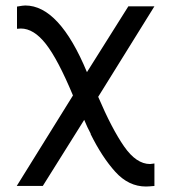

<svg xmlns="http://www.w3.org/2000/svg" viewBox="-20 -504 629 700"><path d="M41 174 246 -156Q191 -288 147 -344Q103 -400 56 -400Q54 -400 49 -399.5Q44 -399 42 -399V-480Q64 -484 72 -484Q196 -484 297 -241L448 -481H543L338 -151Q388 -34 432.5 30Q477 94 527 94Q529 94 535.5 93Q542 92 543 92V174Q521 176 512 176Q449 176 400.5 122.5Q352 69 310 -16H311Q298 -40 287 -67Q166 127 136 174Z"/></svg>

Font: Coval
Style: Light
Weight: 300
Foundry: Context Ltd
Version: Version 001.000